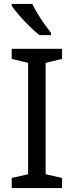

<svg xmlns="http://www.w3.org/2000/svg" viewBox="-20 -964 379 984"><path d="M298 0H40V-52L124 -71V-642L40 -662V-714H298V-662L214 -642V-71L298 -52ZM145 -944Q156 -922 172.5 -894.5Q189 -867 207.5 -841Q226 -815 241 -796V-784H182Q159 -802 130 -830.5Q101 -859 76.5 -887.5Q52 -916 40 -934V-944Z"/></svg>

Font: Noto Sans Meroitic
Style: Regular
Weight: 400
Designer: Monotype Design Team
Foundry: Monotype Imaging Inc.
Version: Version 2.002; ttfautohint (v1.8.4.7-5d5b)